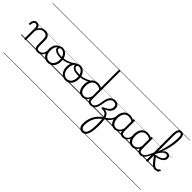

<svg xmlns="http://www.w3.org/2000/svg" viewBox="11 -2682 4863 4863"><g transform="rotate(45 2443.0 -250.0)"><path d="M609 17Q572 17 547.5 6.5Q523 -4 509 -24Q495 -44 488.5 -72.5Q482 -101 482 -137V-326Q482 -371 470 -403Q458 -435 431.5 -452Q405 -469 362 -469Q335 -469 307.5 -461Q280 -453 256.5 -435Q233 -417 214.5 -387.5Q196 -358 184 -314V-4Q184 6 177.5 10.5Q171 15 157 15Q144 15 138 10.5Q132 6 132 -4V-374Q132 -424 114.5 -445.5Q97 -467 66 -467Q44 -467 28.5 -455.5Q13 -444 3.5 -418.5Q-6 -393 -9 -352Q-9 -343 -15 -338.5Q-21 -334 -33 -334Q-43 -334 -49.5 -338.5Q-56 -343 -56 -355Q-54 -408 -38.5 -443.5Q-23 -479 4 -497Q31 -515 67 -515Q95 -515 115 -507Q135 -499 149.5 -484.5Q164 -470 172 -450Q180 -430 182 -405V-401Q198 -435 219 -457.5Q240 -480 265 -493.5Q290 -507 316.5 -513Q343 -519 369 -519Q417 -519 454.5 -500Q492 -481 514 -440.5Q536 -400 536 -334V-137Q536 -82 551.5 -56.5Q567 -31 615 -31Q624 -31 629 -23.5Q634 -16 633.5 -7Q633 2 627 9.5Q621 17 609 17ZM0 621H671V631H0ZM0 -20H671V0H0ZM0 -505H671V-500H0ZM0 -1141H671V-1131H0Z M606 17Q595 17 589.5 9.5Q584 2 584.5 -7Q585 -16 592 -23.5Q599 -31 612 -31Q645 -31 671.5 -43Q698 -55 717 -76Q736 -97 746.5 -125Q757 -153 758 -186Q759 -198 768 -201.5Q777 -205 785.5 -201.5Q794 -198 793 -186Q792 -142 777.5 -104.5Q763 -67 738.5 -40Q714 -13 680 2Q646 17 606 17ZM671 621V631ZM671 -20V0ZM671 -505V-500ZM671 -1141V-1131Z M979 19Q911 19 860 -15.5Q809 -50 782 -110.5Q755 -171 755 -250Q755 -308 771 -354.5Q787 -401 817.5 -435Q848 -469 891 -487Q934 -505 988 -505Q996 -505 998.5 -498Q1001 -491 998.5 -483.5Q996 -476 987 -476Q955 -476 927.5 -465.5Q900 -455 878 -435Q856 -415 841 -387Q826 -359 818 -324.5Q810 -290 810 -250Q810 -185 830.5 -135.5Q851 -86 888.5 -58.5Q926 -31 979 -31Q1018 -31 1049 -46.5Q1080 -62 1101.5 -91.5Q1123 -121 1134.5 -161.5Q1146 -202 1146 -250Q1146 -321 1122.5 -371Q1099 -421 1062.5 -446.5Q1026 -472 987 -472Q975 -472 968.5 -479Q962 -486 962 -495.5Q962 -505 968.5 -512Q975 -519 987 -519Q1042 -519 1091 -487Q1140 -455 1170.5 -394.5Q1201 -334 1201 -250Q1201 -202 1191 -161Q1181 -120 1162 -87Q1143 -54 1115.5 -30Q1088 -6 1054 6.5Q1020 19 979 19ZM671 621H1272V631H671ZM671 -20H1272V0H671ZM671 -505H1272V-500H671ZM671 -1141H1272V-1131H671Z M1105 -294Q1034 -294 983 -311Q932 -328 904 -358.5Q876 -389 876 -427Q876 -453 890.5 -473.5Q905 -494 930.5 -506.5Q956 -519 986 -519Q998 -519 1004.5 -512Q1011 -505 1011.5 -495.5Q1012 -486 1005.5 -479Q999 -472 987 -472Q956 -472 940.5 -458Q925 -444 925 -426Q925 -388 973 -362.5Q1021 -337 1104 -337Q1159 -337 1212 -346Q1265 -355 1314.5 -372Q1364 -389 1407 -413.5Q1450 -438 1485 -469Q1493 -476 1501.5 -472Q1510 -468 1512.5 -458.5Q1515 -449 1504 -439Q1468 -405 1422.5 -378Q1377 -351 1325.5 -332Q1274 -313 1218 -303.5Q1162 -294 1105 -294ZM1272 621H1303V631H1272ZM1272 -20H1303V0H1272ZM1272 -505H1303V-500H1272ZM1272 -1141H1303V-1131H1272Z M1611 19Q1543 19 1492 -15.5Q1441 -50 1414 -110.5Q1387 -171 1387 -250Q1387 -308 1403 -354.5Q1419 -401 1449.5 -435Q1480 -469 1523 -487Q1566 -505 1620 -505Q1628 -505 1630.5 -498Q1633 -491 1630.5 -483.5Q1628 -476 1619 -476Q1587 -476 1559.5 -465.5Q1532 -455 1510 -435Q1488 -415 1473 -387Q1458 -359 1450 -324.5Q1442 -290 1442 -250Q1442 -185 1462.5 -135.5Q1483 -86 1520.5 -58.5Q1558 -31 1611 -31Q1650 -31 1681 -46.5Q1712 -62 1733.5 -91.5Q1755 -121 1766.5 -161.5Q1778 -202 1778 -250Q1778 -321 1754.5 -371Q1731 -421 1694.5 -446.5Q1658 -472 1619 -472Q1607 -472 1600.5 -479Q1594 -486 1594 -495.5Q1594 -505 1600.5 -512Q1607 -519 1619 -519Q1674 -519 1723 -487Q1772 -455 1802.5 -394.5Q1833 -334 1833 -250Q1833 -202 1823 -161Q1813 -120 1794 -87Q1775 -54 1747.5 -30Q1720 -6 1686 6.5Q1652 19 1611 19ZM1303 621H1904V631H1303ZM1303 -20H1904V0H1303ZM1303 -505H1904V-500H1303ZM1303 -1141H1904V-1131H1303Z M1737 -294Q1666 -294 1615 -311Q1564 -328 1536 -358.5Q1508 -389 1508 -427Q1508 -453 1522.5 -473.5Q1537 -494 1562.5 -506.5Q1588 -519 1618 -519Q1630 -519 1636.5 -512Q1643 -505 1643.5 -495.5Q1644 -486 1637.5 -479Q1631 -472 1619 -472Q1588 -472 1572.5 -458Q1557 -444 1557 -426Q1557 -388 1605 -362.5Q1653 -337 1736 -337Q1791 -337 1844 -346Q1897 -355 1946.5 -372Q1996 -389 2039 -413.5Q2082 -438 2117 -469Q2125 -476 2133.5 -472Q2142 -468 2144.5 -458.5Q2147 -449 2136 -439Q2100 -405 2054.5 -378Q2009 -351 1957.5 -332Q1906 -313 1850 -303.5Q1794 -294 1737 -294ZM1904 621H1935V631H1904ZM1904 -20H1935V0H1904ZM1904 -505H1935V-500H1904ZM1904 -1141H1935V-1131H1904Z M2212 17Q2157 17 2113 -12Q2069 -41 2044 -98Q2019 -155 2019 -238Q2019 -288 2028.5 -331Q2038 -374 2057 -408.5Q2076 -443 2104 -467.5Q2132 -492 2168.5 -505.5Q2205 -519 2250 -519Q2283 -519 2316 -509Q2349 -499 2382 -480V-1127Q2382 -1137 2388.5 -1141.5Q2395 -1146 2409 -1146Q2422 -1146 2428 -1141.5Q2434 -1137 2434 -1127V-129Q2434 -73 2451.5 -52Q2469 -31 2520 -31Q2529 -31 2533 -23.5Q2537 -16 2536.5 -7Q2536 2 2530.5 9.5Q2525 17 2514 17Q2482 17 2458 10Q2434 3 2418.5 -11Q2403 -25 2394.5 -45.5Q2386 -66 2384 -92V-96Q2362 -50 2332 -25Q2302 0 2271 8.5Q2240 17 2212 17ZM2222 -33Q2254 -33 2284 -47Q2314 -61 2339.5 -93Q2365 -125 2382 -181V-428Q2347 -452 2314.5 -461Q2282 -470 2250 -470Q2218 -470 2190.5 -460.5Q2163 -451 2141.5 -432Q2120 -413 2105.5 -385.5Q2091 -358 2083 -322Q2075 -286 2075 -242Q2075 -180 2091.5 -133Q2108 -86 2140.5 -59.5Q2173 -33 2222 -33ZM1935 621H2576V631H1935ZM1935 -20H2576V0H1935ZM1935 -505H2576V-500H1935ZM1935 -1141H2576V-1131H1935Z M2511 17Q2502 17 2497.5 9.5Q2493 2 2493.5 -7Q2494 -16 2500 -23.5Q2506 -31 2517 -31Q2550 -31 2573.5 -47Q2597 -63 2613.5 -93.5Q2630 -124 2640.5 -167.5Q2651 -211 2659 -265Q2667 -327 2684 -374Q2701 -421 2727 -453.5Q2753 -486 2789 -502.5Q2825 -519 2870 -519Q2879 -519 2883 -511.5Q2887 -504 2885.5 -494.5Q2884 -485 2878.5 -477Q2873 -469 2865 -469Q2834 -469 2808 -455.5Q2782 -442 2762 -417Q2742 -392 2729 -356Q2716 -320 2710 -276Q2700 -201 2684.5 -145.5Q2669 -90 2645 -54Q2621 -18 2588 -0.5Q2555 17 2511 17ZM2576 621H2620V631H2576ZM2576 -20H2620V0H2576ZM2576 -505H2620V-500H2576ZM2576 -1141H2620V-1131H2576Z M2837 650Q2797 650 2765.5 630.5Q2734 611 2716.5 573.5Q2699 536 2699 483Q2699 470 2707.5 463.5Q2716 457 2727.5 457Q2739 457 2747.5 462.5Q2756 468 2756 480Q2756 535 2779.5 565.5Q2803 596 2844 596Q2869 596 2889.5 582.5Q2910 569 2925.5 540.5Q2941 512 2951 468Q2961 424 2966.5 364Q2972 304 2972 227Q2972 150 2967.5 93.5Q2963 37 2952.5 -3Q2942 -43 2925.5 -68.5Q2909 -94 2885 -106.5Q2861 -119 2829 -122Q2818 -123 2805.5 -123.5Q2793 -124 2781 -123Q2771 -122 2764 -128Q2757 -134 2754 -142.5Q2751 -151 2755.5 -160.5Q2760 -170 2773 -176Q2815 -195 2850 -215Q2885 -235 2910 -258Q2935 -281 2948.5 -308.5Q2962 -336 2962 -370Q2962 -422 2935.5 -445.5Q2909 -469 2865 -469Q2854 -469 2848.5 -477Q2843 -485 2843.5 -494.5Q2844 -504 2851 -511.5Q2858 -519 2870 -519Q2892 -519 2917.5 -512.5Q2943 -506 2966 -490Q2989 -474 3003.5 -444.5Q3018 -415 3018 -370Q3018 -339 3007 -309.5Q2996 -280 2973.5 -253.5Q2951 -227 2917.5 -205Q2884 -183 2839 -166V-164Q2891 -162 2927 -138Q2963 -114 2985 -66.5Q3007 -19 3016.5 53.5Q3026 126 3026 227Q3026 312 3019 380.5Q3012 449 2997 499.5Q2982 550 2959.5 583.5Q2937 617 2907 633.5Q2877 650 2837 650ZM2619 621H3084V631H2619ZM2619 -20H3084V0H2619ZM2619 -505H3084V-500H2619ZM2619 -1141H3084V-1131H2619Z M2756 480Q2756 493 2747.5 499.5Q2739 506 2727.5 506.5Q2716 507 2707.5 501Q2699 495 2699 483Q2699 420 2710.5 361.5Q2722 303 2744 249.5Q2766 196 2798.5 148.5Q2831 101 2875 60.5Q2919 20 2972 -13Q3024 -43 3061 -73.5Q3098 -104 3122 -136Q3146 -168 3157.5 -202.5Q3169 -237 3169 -275Q3169 -289 3178 -293.5Q3187 -298 3195.5 -293.5Q3204 -289 3204 -275Q3203 -227 3190 -185.5Q3177 -144 3151.5 -107Q3126 -70 3085 -35.5Q3044 -1 2987 34Q2942 63 2905 99Q2868 135 2840 177.5Q2812 220 2793.5 268.5Q2775 317 2765.5 370Q2756 423 2756 480ZM3084 621V631ZM3084 -20V0ZM3084 -505V-500ZM3084 -1141V-1131Z M3361 17Q3306 17 3262 -12Q3218 -41 3193 -98Q3168 -155 3168 -238Q3168 -288 3177.5 -331Q3187 -374 3206 -408.5Q3225 -443 3252.5 -467.5Q3280 -492 3316.5 -505.5Q3353 -519 3398 -519Q3436 -519 3472.5 -506.5Q3509 -494 3545 -470V-419Q3505 -449 3470 -459.5Q3435 -470 3399 -470Q3367 -470 3339.5 -460.5Q3312 -451 3290.5 -432Q3269 -413 3254.5 -385.5Q3240 -358 3232 -322Q3224 -286 3224 -242Q3224 -180 3240.5 -133Q3257 -86 3289.5 -59.5Q3322 -33 3371 -33Q3405 -33 3437 -49Q3469 -65 3495.5 -101.5Q3522 -138 3539 -202L3557 -159Q3536 -85 3502.5 -47Q3469 -9 3431.5 4Q3394 17 3361 17ZM3657 17Q3623 17 3599 7Q3575 -3 3560 -22Q3545 -41 3537.5 -69Q3530 -97 3530 -132V-495Q3530 -506 3537 -510.5Q3544 -515 3558 -515Q3571 -515 3577 -510.5Q3583 -506 3583 -496V-133Q3583 -81 3600 -56Q3617 -31 3663 -31Q3670 -31 3674 -23.5Q3678 -16 3677.5 -7Q3677 2 3672.5 9.5Q3668 17 3657 17ZM3084 621H3719V631H3084ZM3084 -20H3719V0H3084ZM3084 -505H3719V-500H3084ZM3084 -1141H3719V-1131H3084Z M3654 17Q3643 17 3637.5 9.5Q3632 2 3632.5 -7Q3633 -16 3640 -23.5Q3647 -31 3660 -31Q3693 -31 3719.5 -43Q3746 -55 3765 -76Q3784 -97 3794.5 -125Q3805 -153 3806 -186Q3807 -198 3816 -201.5Q3825 -205 3833.5 -201.5Q3842 -198 3841 -186Q3840 -142 3825.5 -104.5Q3811 -67 3786.5 -40Q3762 -13 3728 2Q3694 17 3654 17ZM3719 621V631ZM3719 -20V0ZM3719 -505V-500ZM3719 -1141V-1131Z M3996 17Q3941 17 3897 -12Q3853 -41 3828 -98Q3803 -155 3803 -238Q3803 -288 3812.5 -331Q3822 -374 3841 -408.5Q3860 -443 3887.5 -467.5Q3915 -492 3951.5 -505.5Q3988 -519 4033 -519Q4071 -519 4107.5 -506.5Q4144 -494 4180 -470V-419Q4140 -449 4105 -459.5Q4070 -470 4034 -470Q4002 -470 3974.5 -460.5Q3947 -451 3925.5 -432Q3904 -413 3889.5 -385.5Q3875 -358 3867 -322Q3859 -286 3859 -242Q3859 -180 3875.5 -133Q3892 -86 3924.5 -59.5Q3957 -33 4006 -33Q4040 -33 4072 -49Q4104 -65 4130.5 -101.5Q4157 -138 4174 -202L4192 -159Q4171 -85 4137.5 -47Q4104 -9 4066.5 4Q4029 17 3996 17ZM4292 17Q4258 17 4234 7Q4210 -3 4195 -22Q4180 -41 4172.5 -69Q4165 -97 4165 -132V-495Q4165 -506 4172 -510.5Q4179 -515 4193 -515Q4206 -515 4212 -510.5Q4218 -506 4218 -496V-133Q4218 -81 4235 -56Q4252 -31 4298 -31Q4305 -31 4309 -23.5Q4313 -16 4312.5 -7Q4312 2 4307.5 9.5Q4303 17 4292 17ZM3719 621H4354V631H3719ZM3719 -20H4354V0H3719ZM3719 -505H4354V-500H3719ZM3719 -1141H4354V-1131H3719Z M4289 17Q4277 17 4271.5 9.5Q4266 2 4267 -7Q4268 -16 4275.5 -23.5Q4283 -31 4295 -31Q4322 -31 4346 -44Q4370 -57 4393 -86Q4416 -115 4440.5 -163Q4465 -211 4494 -281Q4499 -293 4507 -293Q4515 -293 4521 -285.5Q4527 -278 4522 -266Q4496 -192 4469.5 -138.5Q4443 -85 4415 -50.5Q4387 -16 4356 0.5Q4325 17 4289 17ZM4354 621V631ZM4354 -20V0ZM4354 -505V-500ZM4354 -1141V-1131Z M4516 15Q4503 15 4497 10.5Q4491 6 4491 -4V-936Q4491 -1009 4504 -1056.5Q4517 -1104 4544 -1127Q4571 -1150 4611 -1150Q4651 -1150 4676 -1129Q4701 -1108 4712 -1068Q4723 -1028 4723 -971Q4723 -927 4719 -878.5Q4715 -830 4707 -779Q4699 -728 4687.5 -675Q4676 -622 4660 -569.5Q4644 -517 4624.5 -464.5Q4605 -412 4581.5 -362Q4558 -312 4530 -265L4515 -304Q4534 -341 4551 -383Q4568 -425 4583 -472Q4598 -519 4611 -569Q4624 -619 4634.5 -670.5Q4645 -722 4652.5 -773Q4660 -824 4664 -874Q4668 -924 4668 -971Q4668 -1010 4663 -1039Q4658 -1068 4645.5 -1084Q4633 -1100 4610 -1100Q4587 -1100 4572.5 -1082Q4558 -1064 4551 -1025.5Q4544 -987 4544 -926V-4Q4544 6 4537 10.5Q4530 15 4516 15ZM4815 18Q4788 18 4763.5 9Q4739 0 4709.5 -25Q4680 -50 4640.5 -98Q4601 -146 4544 -223H4538V-257Q4593 -264 4639.5 -276.5Q4686 -289 4720.5 -308.5Q4755 -328 4774 -353.5Q4793 -379 4793 -409Q4793 -438 4778.5 -453Q4764 -468 4737 -468Q4708 -468 4676 -447.5Q4644 -427 4609.5 -381.5Q4575 -336 4539 -262L4534 -311Q4562 -365 4594 -412Q4626 -459 4664 -488.5Q4702 -518 4748 -518Q4795 -518 4821.5 -490Q4848 -462 4848 -417Q4848 -383 4833.5 -355.5Q4819 -328 4794 -306.5Q4769 -285 4737.5 -269Q4706 -253 4672.5 -243Q4639 -233 4606 -229Q4654 -166 4687 -126.5Q4720 -87 4743.5 -66.5Q4767 -46 4784.5 -39Q4802 -32 4819 -32Q4838 -32 4857.5 -41.5Q4877 -51 4902 -79Q4909 -87 4916 -87Q4923 -87 4931 -81Q4940 -76 4942 -68Q4944 -60 4938 -53Q4903 -7 4868.5 5.5Q4834 18 4815 18ZM4354 621H4918V631H4354ZM4354 -20H4918V0H4354ZM4354 -505H4918V-500H4354ZM4354 -1141H4918V-1131H4354Z"/></g></svg>

Font: Playwrite BR Guides
Style: Regular
Weight: 400
Designer: Veronika Burian, José Scaglione
Foundry: TypeTogether
Version: Version 1.003